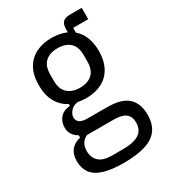

<svg xmlns="http://www.w3.org/2000/svg" viewBox="-194 -676 865 982"><g transform="rotate(-30 238.5 -185.5)"><path d="M470 58Q470 112 445.5 146Q421 180 370.5 196Q320 212 243 212Q169 212 123.5 197.5Q78 183 57.5 154Q37 125 37 84Q37 43 58 18.5Q79 -6 112 -12V-26Q92 -37 80.5 -54.5Q69 -72 69 -96Q69 -128 88 -151.5Q107 -175 148 -179V-190Q108 -210 85.5 -250Q63 -290 63 -349Q63 -408 85 -447.5Q107 -487 147 -507Q187 -527 240 -527Q265 -527 286.5 -522.5Q308 -518 327 -510V-528Q327 -557 340 -570Q353 -583 382 -583H451V-516H362V-488Q388 -466 402.5 -431Q417 -396 417 -349Q417 -291 395 -251Q373 -211 333.5 -191Q294 -171 240 -171Q227 -171 214.5 -172.5Q202 -174 191 -176Q163 -171 148.5 -153.5Q134 -136 134 -118Q134 -99 148.5 -88.5Q163 -78 194 -78H307Q394 -78 432 -43Q470 -8 470 58ZM399 63Q399 29 377.5 11.5Q356 -6 306 -6H149Q127 5 117 22Q107 39 107 65Q107 104 131.5 126.5Q156 149 208 149H274Q336 149 367.5 128.5Q399 108 399 63ZM240 -233Q287 -233 313 -257.5Q339 -282 339 -331V-368Q339 -418 313 -442Q287 -466 240 -466Q194 -466 167.5 -442Q141 -418 141 -368V-331Q141 -282 167.5 -257.5Q194 -233 240 -233Z"/></g></svg>

Font: IBM Plex Sans Condensed
Style: Regular
Weight: 400
Width: 3
Designer: Mike Abbink, Paul van der Laan, Pieter van Rosmalen
Foundry: Bold Monday
Version: Version 3.201